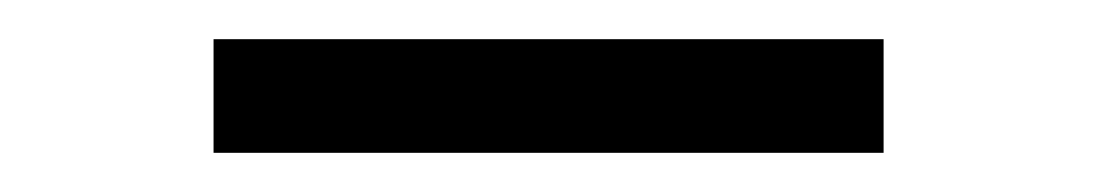

<svg xmlns="http://www.w3.org/2000/svg" viewBox="-20 -644 560 98"><path d="M431 -624V-566H89V-624Z"/></svg>

Font: Bigshot One
Style: Regular
Weight: 400
Designer: Gesine Todt
Foundry: Gesine Todt
Version: Version 1.001